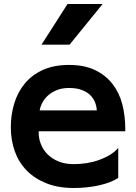

<svg xmlns="http://www.w3.org/2000/svg" viewBox="-20 -862 678 958"><path d="M347 76Q271 76 212.5 53Q154 30 114 -10.5Q74 -51 54 -106.5Q34 -162 34 -227Q34 -289 51 -345.5Q68 -402 103.5 -445Q139 -488 194 -513Q249 -538 324 -538Q401 -538 454 -512.5Q507 -487 541 -443.5Q575 -400 590 -342.5Q605 -285 605 -220V-207H173V-200Q173 -171 184 -143Q195 -115 217 -92.5Q239 -70 272 -56.5Q305 -43 348 -43Q380 -43 412 -48Q444 -53 473.5 -63.5Q503 -74 528 -89Q553 -104 570 -124V26Q532 50 473.5 63Q415 76 347 76ZM463 -311Q462 -332 454 -352Q446 -372 429.5 -388Q413 -404 387 -413.5Q361 -423 324 -423Q290 -423 264 -412.5Q238 -402 220 -386Q202 -370 191.5 -350Q181 -330 178 -311ZM317 -842H492L327 -639H187Z"/></svg>

Font: LINE Seed JP_TTF Bold
Style: Regular
Weight: 700
Designer: LINE & Fontrix & Fontworks
Version: Version 1.009